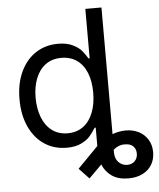

<svg xmlns="http://www.w3.org/2000/svg" viewBox="-60 -758 837 1008"><g transform="rotate(-5 358.5 -254.0)"><path d="M42 -263.7Q42 -346.2 70.8 -408.2Q99.6 -470.2 150.9 -503.7Q202.1 -537.1 268.6 -537.1Q315.4 -537.1 346.2 -521.7Q377 -506.3 391.6 -489Q406.2 -471.7 421.9 -446.3H427.7V-707H512.7V-39.6Q547.9 -52.7 583 -52.7Q621.6 -52.7 651.9 -37.1Q682.1 -21.5 699.5 7.1Q716.8 35.6 716.8 73.2Q716.8 110.4 699.7 138.9Q682.6 167.5 650.9 183.3Q619.1 199.2 576.2 199.2Q522.9 199.2 489 175.8Q455.1 152.3 439.9 113.8L372.1 181.6L319.3 126L427.7 15.6V-81.1H421.9Q405.3 -55.2 390.4 -37.6Q375.5 -20 344.7 -4.6Q314 10.7 267.6 10.7Q201.7 10.7 150.6 -22.9Q99.6 -56.6 70.8 -118.9Q42 -181.2 42 -263.7ZM430.7 -265.6Q430.7 -324.7 413.3 -368.9Q396 -413.1 361.8 -437.5Q327.6 -461.9 279.3 -461.9Q230 -461.9 195.8 -436.3Q161.6 -410.6 144.3 -366.2Q127 -321.8 127 -265.6Q127 -208 144.3 -162.4Q161.6 -116.7 196 -90.6Q230.5 -64.5 279.3 -64.5Q326.7 -64.5 360.8 -89.6Q395 -114.7 412.8 -160.4Q430.7 -206.1 430.7 -265.6ZM576.2 127.9Q600.6 127.9 615.7 112.5Q630.9 97.2 630.9 73.2Q630.9 51.3 618.4 36.9Q606 22.5 584 20.5Q579.1 19.5 569.3 19.5Q538.6 19.5 511.7 42.5V56.6Q511.7 89.8 530.5 108.9Q549.3 127.9 576.2 127.9Z"/></g></svg>

Font: Pretendard JP
Style: Regular
Weight: 400
Designer: Base glyphs from Inter by Rasmus Andersson; Hangeul glyphs from Noto Sans CJK(Source Han Sans) by Jang Soo-young and Kan
Foundry: Kil Hyung-jin
Version: Version 1.309